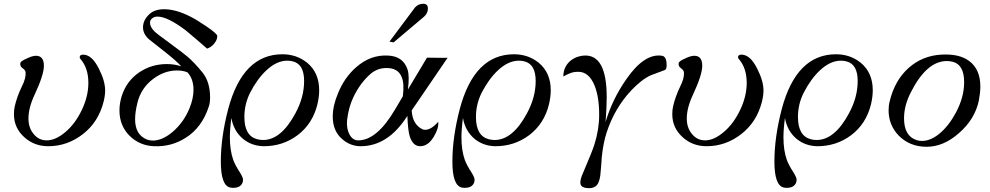

<svg xmlns="http://www.w3.org/2000/svg" viewBox="-20 -760 5255 1019"><path d="M530 -221Q503 -113 421 -49Q338 16 236 16Q163 16 111 -30Q54 -80 54 -154Q54 -177 58 -194Q69 -245 96 -301Q118 -344 116 -375Q115 -388 100 -398Q85 -408 88 -426Q91 -436 121 -449Q151 -464 171 -464Q213 -464 213 -411Q213 -363 164 -258Q131 -188 131 -131Q131 -84 156 -52Q184 -15 228 -15Q275 -15 327.5 -59.5Q380 -104 415 -178Q449 -250 449 -320Q449 -399 407 -447Q403 -451 403 -456Q403 -470 421 -470Q468 -470 505 -395Q538 -330 538 -280Q538 -253 530 -221Z M1133 -570Q1134 -550 1117.5 -529.5Q1101 -509 1079 -502Q1057 -522 967 -598Q869 -672 816 -672Q799 -672 787.5 -662.5Q776 -653 776 -639Q776 -617 802 -591Q810 -583 873 -537Q956 -476 973 -461Q1011 -429 1054 -376Q1095 -326 1095 -242Q1095 -215 1089 -197Q1053 -84 966 -29Q890 20 797 16Q722 13 669 -38Q614 -92 614 -174Q614 -211 626 -250Q652 -332 722 -378Q786 -420 866 -420Q906 -420 942 -408Q917 -436 855 -485Q772 -550 770 -552Q739 -580 739 -615Q739 -654 774 -686Q802 -711 851 -711Q915 -711 994 -670Q1027 -653 1077 -619Q1131 -582 1133 -570ZM986 -186Q1007 -238 1007 -283Q1007 -341 975 -376Q951 -386 920 -386Q853 -386 794 -342Q728 -293 709 -213Q697 -164 697 -127Q697 -44 761 -19Q776 -14 791 -14Q841 -14 895 -59Q955 -110 986 -186Z M1665 -208Q1640 -104 1560 -43Q1480 17 1377 16Q1316 14 1271 -22Q1220 -64 1208 -134Q1200 -75 1200 -31Q1200 38 1218 89Q1229 118 1252 153Q1270 182 1270 194Q1270 199 1268 207Q1258 237 1217 237Q1210 237 1200 235Q1152 222 1152 98Q1152 -32 1191 -181Q1268 -472 1479 -472Q1553 -472 1609 -428Q1674 -375 1674 -281Q1674 -247 1665 -208ZM1548 -159Q1594 -244 1594 -330Q1594 -419 1535 -434Q1522 -438 1505 -438Q1448 -438 1393 -386Q1345 -341 1307 -267Q1277 -207 1277 -139Q1277 -39 1345 -21Q1360 -17 1376 -17Q1472 -17 1548 -159Z M2251 -715Q2251 -689 2230 -671L2069 -535L2047 -539L2183 -721Q2201 -740 2226 -740Q2251 -740 2251 -715ZM2356 -454 2165 -174Q2169 -101 2220 -75Q2227 -71 2236 -71Q2269 -71 2306 -114Q2309 -78 2282 -34Q2252 16 2210 16Q2172 16 2155 -35Q2145 -66 2142 -145Q2040 16 1894 16Q1840 16 1797 -21Q1746 -64 1746 -141Q1746 -199 1774 -265Q1808 -349 1870 -403Q1947 -471 2041 -465Q2120 -461 2143 -391Q2154 -357 2145 -285L2246 -454Q2359 -452 2356 -454ZM2076 -178 2118 -249Q2127 -318 2111 -353Q2092 -399 2031 -399Q1984 -399 1948 -369Q1891 -320 1854 -241Q1830 -190 1822 -122Q1818 -77 1835 -46Q1852 -15 1881 -15Q1980 -15 2076 -178Z M2894 -208Q2869 -104 2789 -43Q2709 17 2606 16Q2545 14 2500 -22Q2449 -64 2437 -134Q2429 -75 2429 -31Q2429 38 2447 89Q2458 118 2481 153Q2499 182 2499 194Q2499 199 2497 207Q2487 237 2446 237Q2439 237 2429 235Q2381 222 2381 98Q2381 -32 2420 -181Q2497 -472 2708 -472Q2782 -472 2838 -428Q2903 -375 2903 -281Q2903 -247 2894 -208ZM2777 -159Q2823 -244 2823 -330Q2823 -419 2764 -434Q2751 -438 2734 -438Q2677 -438 2622 -386Q2574 -341 2536 -267Q2506 -207 2506 -139Q2506 -39 2574 -21Q2589 -17 2605 -17Q2701 -17 2777 -159Z M3510 -389Q3458 -369 3433 -360Q3385 -338 3330 -280Q3242 -186 3200 -58Q3182 -4 3174 72Q3173 88 3170.5 121.5Q3168 155 3166 171Q3160 217 3139 230Q3123 241 3095 238Q3060 235 3060 209Q3060 190 3073 161Q3125 39 3134 9Q3160 -72 3160 -151Q3160 -244 3136 -305Q3106 -379 3049 -379Q3040 -379 3031.5 -378Q3023 -377 3017.5 -375.5Q3012 -374 3004 -370.5Q2996 -367 2993 -366Q2990 -365 2981 -360Q2972 -355 2970 -354Q2969 -393 2994 -424Q3025 -460 3078 -465Q3200 -474 3200 -244Q3200 -191 3194 -113Q3230 -234 3305 -341Q3401 -479 3494 -464Q3518 -460 3518 -414Q3518 -394 3510 -389Z M4024 -221Q3997 -113 3915 -49Q3832 16 3730 16Q3657 16 3605 -30Q3548 -80 3548 -154Q3548 -177 3552 -194Q3563 -245 3590 -301Q3612 -344 3610 -375Q3609 -388 3594 -398Q3579 -408 3582 -426Q3585 -436 3615 -449Q3645 -464 3665 -464Q3707 -464 3707 -411Q3707 -363 3658 -258Q3625 -188 3625 -131Q3625 -84 3650 -52Q3678 -15 3722 -15Q3769 -15 3821.5 -59.5Q3874 -104 3909 -178Q3943 -250 3943 -320Q3943 -399 3901 -447Q3897 -451 3897 -456Q3897 -470 3915 -470Q3962 -470 3999 -395Q4032 -330 4032 -280Q4032 -253 4024 -221Z M4603 -208Q4578 -104 4498 -43Q4418 17 4315 16Q4254 14 4209 -22Q4158 -64 4146 -134Q4138 -75 4138 -31Q4138 38 4156 89Q4167 118 4190 153Q4208 182 4208 194Q4208 199 4206 207Q4196 237 4155 237Q4148 237 4138 235Q4090 222 4090 98Q4090 -32 4129 -181Q4206 -472 4417 -472Q4491 -472 4547 -428Q4612 -375 4612 -281Q4612 -247 4603 -208ZM4486 -159Q4532 -244 4532 -330Q4532 -419 4473 -434Q4460 -438 4443 -438Q4386 -438 4331 -386Q4283 -341 4245 -267Q4215 -207 4215 -139Q4215 -39 4283 -21Q4298 -17 4314 -17Q4410 -17 4486 -159Z M5175 -226Q5154 -127 5070 -54Q4988 19 4898 19Q4808 19 4749 -41Q4696 -97 4696 -175Q4696 -200 4702 -223Q4729 -335 4804 -401Q4876 -464 4974 -470Q5071 -476 5124 -436Q5183 -392 5183 -301Q5183 -269 5175 -226ZM5053 -162Q5097 -244 5097 -324Q5097 -416 5037 -432Q5022 -436 5005 -436Q4898 -436 4814 -270Q4778 -200 4778 -132Q4778 -37 4846 -16Q4858 -12 4873 -12Q4920 -12 4968 -52.5Q5016 -93 5053 -162Z"/></svg>

Font: GFS Didot
Style: Italic
Weight: 400
Italic angle: -12°
Designer: Takis Katsoulidis and George D. Matthiopoulos
Foundry: George Matthiopoulos and Takis Katsoulidis
Version: Version 1.0